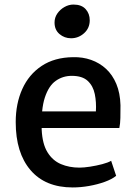

<svg xmlns="http://www.w3.org/2000/svg" viewBox="-20 -815 598 843"><path d="M299 8Q179 8 114 -68Q49 -144 49 -279Q49 -360 77.8 -424Q106.5 -488 162.8 -525.5Q219 -563 301 -564Q343 -565 380 -552Q417 -539 445.5 -512.8Q474 -486.5 490.8 -446.5Q507.5 -406.5 509 -353Q509 -321.5 508.5 -296.8Q508 -272 504 -253H116L126 -326H401Q403.5 -366 396.2 -401.8Q389 -437.5 365.2 -459.8Q341.5 -482 295 -482Q256 -482 225 -460.2Q194 -438.5 177 -387Q160 -335.5 163 -246Q166 -183 188.5 -146.5Q211 -110 247.5 -94.5Q284 -79 329 -79Q348 -79 375.5 -83.2Q403 -87.5 428.8 -94.2Q454.5 -101 468 -109L490 -43Q471.5 -28 439.8 -16.5Q408 -5 371 1.5Q334 8 299 8ZM292 -647Q263 -647 241.2 -665.5Q219.5 -684 219.5 -716Q219.5 -738 231.8 -755.8Q244 -773.5 263 -784.2Q282 -795 302.5 -795Q338 -795 356 -775Q374 -755 374 -726Q374 -691.5 349.2 -669.2Q324.5 -647 292 -647Z"/></svg>

Font: Tracken
Style: Regular
Weight: 400
Designer: Eben Sorkin
Foundry: Eben Sorkin
Version: Version 2.001